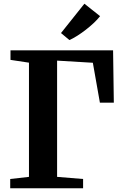

<svg xmlns="http://www.w3.org/2000/svg" viewBox="-20 -1014 656 1034"><path d="M35 0V-50L136 -61.5V-676.5L36.5 -691.5V-743H589L593 -461H518L480 -676L287.5 -687.5V-61.5L427.5 -50V0ZM353.5 -798.5 308.5 -836 434.5 -994 519 -927Q504.5 -908.5 484.5 -889.8Q464.5 -871 442.2 -853.8Q420 -836.5 397.5 -822.2Q375 -808 354.5 -798.5Z"/></svg>

Font: Merriweather 48pt
Style: Bold
Weight: 700
Version: Version 2.100